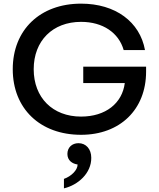

<svg xmlns="http://www.w3.org/2000/svg" viewBox="-20 -730 872 1054"><path d="M437 -274H665C651 -163 560 -90 425 -90C269 -90 165 -194 165 -350C165 -506 269 -610 425 -610C545 -610 632 -550 659 -455H776C748 -610 614 -710 425 -710C200 -710 50 -566 50 -350C50 -134 200 10 425 10C639 10 782 -129 782 -337V-364H437ZM411 56C375 56 350 80 350 115C350 151 377 169 406 173C406 204 371 238 331 252V304C408 286 482 221 481 136C481 88 452 56 411 56Z"/></svg>

Font: Goli Medium
Style: Regular
Weight: 500
Designer: jaikishan Patel
Foundry: MagicType
Version: Version 1.000;Glyphs 3.2 (3242)